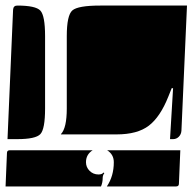

<svg xmlns="http://www.w3.org/2000/svg" viewBox="-27 -510 692 690"><path d="M192 -27V-28Q213 -50 213 -120V-380Q213 -455 233 -472.5Q253 -490 333 -490H645L625 -40Q624 -27 615.5 -18.5Q607 -10 595 -10H584L595 -193H590L578 -163Q549 -90 508 -58.5Q467 -27 392 -27ZM0 -10 20 -475Q21 -490 35 -490Q101 -490 118 -472Q135 -454 135 -380V-120Q135 -46 118 -28Q101 -10 35 -10ZM-7 160 -2 40Q-2 30 8 30H306Q282 45 282 73Q282 91 295 104Q308 117 327 117Q340 117 345 110L348 112Q342 120 342 130Q342 146 336 160ZM357 160Q382 123 382 73Q382 45 358 30H621L616 150Q616 160 606 160Z"/></svg>

Font: PrimecolorCV1
Style: Medium
Weight: 500
Designer: gluk
Foundry: gluk
Version: Version 0.672